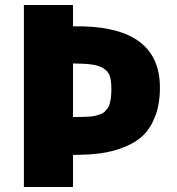

<svg xmlns="http://www.w3.org/2000/svg" viewBox="-20 -745 707 765"><path d="M271 -640.1Q617.2 -646.5 617.2 -396Q617.2 -330.6 598.6 -282.2Q580.1 -233.9 549.6 -204.8Q519 -175.8 472.7 -158Q426.3 -140.1 378.9 -134Q331.5 -127.9 271 -127.9V0H75.2V-725.1H271ZM271 -278.8Q292.5 -278.8 305.4 -279.1Q318.4 -279.3 334.5 -280.3Q350.6 -281.2 359.6 -283.7Q368.7 -286.1 379.6 -289.8Q390.6 -293.5 396.5 -299.3Q402.3 -305.2 408.4 -313.2Q414.6 -321.3 417.5 -332.5Q420.4 -343.8 422.1 -357.9Q423.8 -372.1 423.8 -390.1Q423.8 -422.9 417.5 -441.9Q411.1 -460.9 392.6 -472.4Q374 -483.9 346.4 -487.8Q318.8 -491.7 271 -492.2Z"/></svg>

Font: Stilu Bold
Style: Regular
Weight: 700
Designer: Genilson Lima Santos
Foundry: Genilson Lima Santos
Version: Version 1.200;PS 001.200;hotconv 1.0.88;makeotf.lib2.5.64775